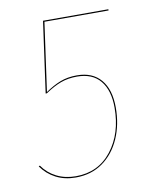

<svg xmlns="http://www.w3.org/2000/svg" viewBox="-66 -569 513 631"><g transform="rotate(-10 190.5 -254.0)"><path d="M338 -513H124L92 -284Q118 -302 142.5 -311.5Q167 -321 198 -321Q250 -321 278 -288Q306 -255 306 -195Q306 -138 285.5 -91.5Q265 -45 227 -18Q189 9 137 9Q100 9 71 -6Q42 -21 23 -48L27 -50Q45 -24 73.5 -9.5Q102 5 138 5Q213 5 257.5 -52Q302 -109 302 -195Q302 -253 275.5 -285Q249 -317 198 -317Q168 -317 143.5 -308Q119 -299 91 -280H87L120 -517H338Z"/></g></svg>

Font: Fira Sans Condensed Four
Style: Italic
Weight: 100
Width: 3
Italic angle: -8°
Designer: bBox Type GmbH & Carrois Corporate GbR & Edenspiekermann AG
Foundry: bBox Type GmbH & Carrois Corporate GbR & Edenspiekermann AG
Version: Version 4.301